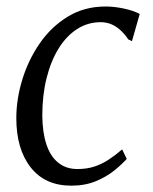

<svg xmlns="http://www.w3.org/2000/svg" viewBox="-20 -576 484 606"><path d="M205 10Q122 10 76.8 -47.8Q31.5 -105.5 31.5 -203Q31.5 -262.5 50.2 -324.2Q69 -386 105 -438.5Q141 -491 193.5 -523.2Q246 -555.5 313.5 -555.5Q340 -555.5 370 -549.2Q400 -543 421 -532L396.5 -446L385 -451.5Q372.5 -470 358.5 -482.2Q344.5 -494.5 329.5 -500.2Q314.5 -506 298 -506Q257 -506 223.2 -484.2Q189.5 -462.5 165 -423Q140.5 -383.5 127 -329.5Q113.5 -275.5 113.5 -211Q114 -158 126.5 -120.2Q139 -82.5 163.8 -62.5Q188.5 -42.5 224.5 -42.5Q253.5 -42.5 277 -50Q300.5 -57.5 322 -71.5Q343.5 -85.5 365.5 -104.5L380 -74.5Q366 -58.5 341.5 -38.5Q317 -18.5 282.8 -4.2Q248.5 10 205 10Z"/></svg>

Font: Merriweather 48pt Light
Style: Italic
Weight: 300
Italic angle: -7.8°
Version: Version 2.101